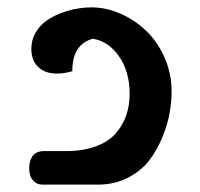

<svg xmlns="http://www.w3.org/2000/svg" viewBox="-20 -500 543 520"><path d="M228 -480Q268.1 -480 307.1 -462.6Q346.2 -445.3 376.7 -415.8Q407.2 -386.2 426 -343.3Q444.8 -300.3 444.8 -252.9Q444.8 -226.1 439.7 -195.6Q434.6 -165 420.2 -129.4Q405.8 -93.8 384.3 -65.7Q362.8 -37.6 326.7 -18.8Q290.5 0 245.1 0H95.2Q81.1 0 72.3 -8.5Q63.5 -17.1 61.3 -26.1Q59.1 -35.2 59.1 -44.9Q59.1 -52.2 60.5 -59.1Q62 -65.9 65.9 -73.7Q69.8 -81.5 78.4 -86.2Q86.9 -90.8 99.1 -90.8H158.2Q204.6 -90.8 239.3 -103.5Q273.9 -116.2 293.2 -138.4Q312.5 -160.6 321.8 -187.5Q331.1 -214.4 331.1 -246.1Q331.1 -306.6 302 -347.9Q272.9 -389.2 231 -395Q175.8 -379.9 175.8 -307.1Q144.5 -297.9 120.1 -301.8Q97.2 -304.2 81.1 -321Q64.9 -337.9 64.9 -368.2Q64.9 -391.6 76.2 -411.1Q87.4 -430.7 104.7 -443.1Q122.1 -455.6 144.3 -464.1Q166.5 -472.7 187.5 -476.3Q208.5 -480 228 -480ZM244.1 -397 252 -397.9Q247.1 -397.9 244.1 -397Z"/></svg>

Font: El Messiri SemiBold
Style: Regular
Weight: 600
Designer: Mohamed Gaber
Foundry: Kief Type Foundry
Version: Version 2.007;PS 002.007;hotconv 1.0.88;makeotf.lib2.5.64775